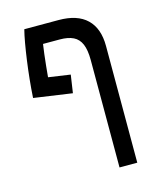

<svg xmlns="http://www.w3.org/2000/svg" viewBox="-119 -673 825 984"><g transform="rotate(-15 293.0 -180.5)"><path d="M392.1 224.6V-345.7Q392.1 -398.4 378.9 -429.7Q365.7 -460.9 337.9 -474.6Q310.1 -488.3 266.1 -488.3H177.2Q169.9 -439.9 163.3 -374.3Q156.7 -308.6 149.9 -232.9L56.2 -233.9Q59.1 -281.7 64.2 -331.8Q69.3 -381.8 75.9 -429.4Q82.5 -477.1 89.6 -517.3Q96.7 -557.6 104 -585.9H285.6Q384.8 -585.9 435.5 -537.1Q486.3 -488.3 486.3 -395V224.6ZM259.8 -204.6 56.2 -233.9 75.7 -328.6 273.9 -299.8Z"/></g></svg>

Font: Cascadia Mono
Style: Regular
Weight: 400
Monospace: yes
Designer: Aaron Bell
Foundry: Saja Typeworks
Version: Version 2404.023